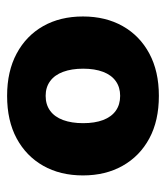

<svg xmlns="http://www.w3.org/2000/svg" viewBox="16 -799 463 535"><g transform="rotate(90 247.5 -531.5)"><path d="M247.1 -319.8Q178.7 -319.8 129.2 -346.4Q79.6 -373 52.7 -420.4Q25.9 -467.8 25.9 -531.2Q25.9 -594.2 52.7 -641.8Q79.6 -689.5 129.2 -716.1Q178.7 -742.7 247.1 -742.7Q316.4 -742.7 365.7 -716.1Q415 -689.5 441.9 -641.8Q468.8 -594.2 468.8 -531.2Q468.8 -467.8 441.9 -420.4Q415 -373 365.7 -346.4Q316.4 -319.8 247.1 -319.8ZM247.1 -427.2Q271.5 -427.2 288.6 -439.7Q305.7 -452.1 314.5 -475.8Q323.2 -499.5 323.2 -531.7Q323.2 -564 314.5 -587.2Q305.7 -610.4 288.6 -622.6Q271.5 -634.8 247.1 -634.8Q223.1 -634.8 206.1 -622.6Q189 -610.4 180.2 -587.2Q171.4 -564 171.4 -531.7Q171.4 -499.5 180.2 -475.8Q189 -452.1 206.1 -439.7Q223.1 -427.2 247.1 -427.2Z"/></g></svg>

Font: Inter 16pt Black
Style: Regular
Weight: 900
Version: Version 4.001;git-66647c0bb